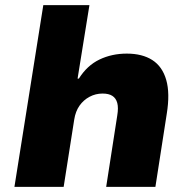

<svg xmlns="http://www.w3.org/2000/svg" viewBox="-20 -725 737 745"><path d="M36 0 148 -705H327L281 -420H286Q318 -471 366 -494Q414 -517 472 -517Q532 -517 571 -492Q610 -467 625 -415Q640 -363 627 -283L583 0H392L435 -277Q440 -307 435 -325.5Q430 -344 416 -353Q402 -362 378 -362Q351 -362 327.5 -349.5Q304 -337 288.5 -315Q273 -293 268 -261L227 0Z"/></svg>

Font: Nunito Sans 7pt Black
Style: Italic
Weight: 900
Italic angle: -9°
Version: Version 3.101;gftools[0.9.27]